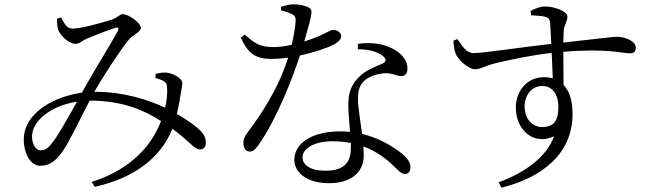

<svg xmlns="http://www.w3.org/2000/svg" viewBox="-20 -808 3040 893"><path d="M704 -464 703 -445C719 -441 730 -437 741 -431C754 -423 757 -417 757 -400C759 -378 757 -345 748 -307C670 -344 555 -381 424 -381H419L421 -385C462 -457 545 -583 577 -621C599 -648 635 -658 635 -679C635 -702 578 -742 551 -742C535 -742 530 -726 495 -715C459 -704 359 -675 318 -675C289 -675 279 -700 264 -727L245 -721C245 -704 246 -681 251 -668C262 -639 303 -604 332 -604C350 -604 364 -620 381 -627C419 -643 481 -667 517 -679C530 -683 535 -678 527 -662C503 -616 413 -472 366 -386L361 -377C233 -359 115 -290 94 -193C80 -122 111 -37 167 -37C213 -37 242 -62 273 -107C302 -147 353 -256 397 -340H399C557 -340 659 -290 729 -245C679 -112 565 -11 406 38L421 61C602 20 726 -71 782 -209C857 -155 884 -113 909 -113C928 -113 937 -125 937 -141C938 -163 932 -179 913 -199C890 -223 852 -249 803 -278C811 -313 817 -349 820 -368C823 -391 828 -407 828 -423C828 -442 788 -466 757 -470C740 -472 720 -469 704 -464ZM338 -335C300 -267 254 -185 230 -153C208 -123 194 -109 168 -109C141 -109 121 -154 132 -197C149 -261 231 -319 338 -335Z M1612 -143V-121C1612 -62 1590 -14 1494 -14C1421 -14 1387 -42 1387 -77C1387 -113 1435 -151 1526 -151C1557 -151 1585 -148 1612 -143ZM1644 -579C1690 -579 1731 -570 1759 -549C1776 -536 1780 -523 1759 -512C1724 -497 1679 -481 1648 -448C1616 -416 1600 -379 1600 -323C1600 -284 1605 -239 1608 -195C1594 -196 1579 -197 1563 -197C1430 -197 1349 -141 1349 -65C1349 -7 1405 44 1509 44C1611 44 1672 -4 1672 -87L1670 -127C1727 -106 1773 -73 1811 -36C1833 -16 1845 1 1864 1C1880 1 1889 -11 1889 -31C1889 -56 1868 -84 1820 -115C1782 -141 1729 -170 1664 -185C1656 -245 1646 -308 1645 -338C1644 -374 1648 -406 1670 -428C1692 -451 1728 -463 1763 -467C1806 -470 1823 -454 1846 -454C1865 -454 1875 -467 1875 -490C1875 -530 1844 -569 1783 -592C1745 -607 1694 -611 1645 -604ZM1287 -760C1301 -756 1320 -751 1334 -744C1351 -737 1356 -729 1355 -708C1353 -682 1346 -639 1337 -600C1312 -594 1281 -589 1252 -589C1183 -589 1161 -611 1118 -647L1100 -633C1132 -562 1166 -534 1241 -534C1266 -534 1293 -536 1320 -540C1275 -394 1191 -271 1130 -190C1117 -173 1112 -158 1112 -142C1112 -124 1121 -103 1141 -103C1160 -103 1172 -119 1186 -139C1268 -258 1340 -442 1375 -550C1442 -564 1502 -585 1533 -601C1544 -607 1567 -621 1567 -639C1567 -655 1551 -669 1530 -669C1511 -669 1491 -645 1395 -615C1432 -743 1436 -761 1419 -771C1402 -782 1372 -788 1346 -788C1327 -788 1303 -782 1287 -776Z M2501 -217C2455 -217 2420 -256 2420 -313C2420 -364 2452 -408 2502 -408C2545 -408 2577 -375 2577 -310C2577 -241 2551 -217 2501 -217ZM2510 -449C2428 -449 2379 -381 2379 -308C2379 -206 2459 -129 2557 -174C2521 -76 2421 -5 2299 40L2312 65C2505 17 2643 -95 2643 -278C2643 -336 2630 -383 2601 -413L2600 -567C2801 -584 2877 -560 2909 -560C2928 -560 2937 -568 2937 -586C2937 -618 2885 -637 2850 -637C2829 -637 2765 -628 2600 -610L2602 -667C2604 -692 2619 -708 2619 -731C2619 -756 2557 -778 2516 -778C2490 -778 2466 -766 2448 -757L2450 -737C2480 -735 2501 -734 2516 -730C2532 -725 2537 -719 2539 -699L2544 -604C2426 -591 2220 -560 2183 -561C2149 -561 2130 -593 2108 -626L2089 -619C2090 -599 2092 -576 2099 -559C2110 -531 2157 -486 2190 -486C2216 -486 2236 -502 2281 -513C2342 -528 2448 -551 2546 -562L2551 -444C2539 -447 2525 -449 2510 -449Z"/></svg>

Font: Noto Serif CJK KR
Style: Regular
Weight: 400
Designer: Ryoko NISHIZUKA 西塚涼子 (kana & ideographs); Frank Grießhammer (Latin, Greek & Cyrillic); Wenlong ZHANG 张文龙 (bopomofo); San
Foundry: Adobe
Version: Version 2.001;hotconv 1.1.0;makeotfexe 2.6.0